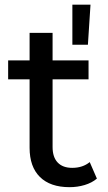

<svg xmlns="http://www.w3.org/2000/svg" viewBox="-20 -785 455 811"><path d="M105 -160.9V-646.3H202.1V-164.1Q202.1 -121.1 223.6 -98.6Q245 -76 285 -76Q329.3 -76 359 -100.3L389.3 -30.6Q368 -12.6 337.5 -3.5Q307 5.6 273.7 5.6Q192.3 5.6 148.6 -37.5Q105 -80.6 105 -160.9ZM14.4 -529.9H354V-450H14.4ZM285.7 -765.4H362.3L351.3 -596H285.7Z"/></svg>

Font: iiserrat Thin
Style: Regular
Weight: 100
Designer: Akira Ohta
Foundry: Akira Ohta
Version: Version 1.200;Glyphs 3.3.1 (3343)